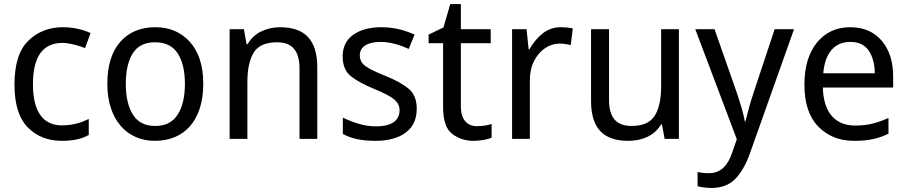

<svg xmlns="http://www.w3.org/2000/svg" viewBox="-20 -679 4436 939"><path d="M282.2 9.8C340.8 9.8 379.4 0 414.1 -19V-97.2C378.4 -79.6 336.9 -65.9 282.2 -65.9C188.5 -65.9 141.1 -136.7 141.1 -266.1C141.1 -399.4 187 -469.2 286.1 -469.2C319.3 -469.2 366.7 -455.6 396 -443.8L422.9 -517.1C392.1 -532.7 340.3 -545.9 288.1 -545.9C220.2 -545.9 163.6 -523.9 118.7 -480C73.2 -436 50.8 -364.3 50.8 -265.1C50.8 -169.9 72.3 -100.1 115.7 -56.2C158.7 -12.2 214.4 9.8 282.2 9.8Z M974.1 -269C974.1 -357.4 952.1 -425.8 908.7 -474.1C865.2 -522 809.1 -545.9 740.2 -545.9C667.5 -545.9 609.9 -522 567.9 -474.1C525.9 -425.8 504.9 -357.4 504.9 -269C504.9 -90.8 603 9.8 737.3 9.8C882.3 9.8 974.1 -90.8 974.1 -269ZM595.2 -269C595.2 -332 606.4 -381.8 629.4 -418C651.9 -454.1 688 -472.2 738.3 -472.2C788.6 -472.2 825.7 -454.1 849.1 -418C872.6 -381.8 884.3 -332 884.3 -269C884.3 -205.6 872.6 -155.3 849.1 -118.7C825.7 -81.5 789.1 -63 739.3 -63C689 -63 652.8 -81.5 629.9 -118.7C606.9 -155.3 595.2 -205.6 595.2 -269Z M1349.1 -545.9C1316.9 -545.9 1286.6 -539.1 1257.8 -525.4C1229 -511.7 1207 -490.7 1190.9 -462.9H1186L1172.9 -536.1H1103V0H1189.9V-277.8C1189.9 -340.8 1200.2 -388.7 1221.2 -422.4C1241.7 -455.6 1279.8 -472.2 1335 -472.2C1409.7 -472.2 1444.8 -430.2 1444.8 -342.8V0H1531.7V-349.1C1531.7 -486.3 1468.8 -545.9 1349.1 -545.9Z M2018.1 -147.9C2018.1 -190.4 2004.9 -223.1 1978.5 -245.1C1952.1 -267.1 1915 -287.6 1866.7 -307.1C1818.8 -326.2 1785.6 -342.3 1767.6 -355.5C1749 -368.7 1739.7 -386.2 1739.7 -409.2C1739.7 -448.7 1775.9 -474.1 1840.8 -474.1C1889.2 -474.1 1936 -459 1979 -439.9L2007.8 -509.8C1959.5 -531.2 1907.7 -545.9 1845.7 -545.9C1788.6 -545.9 1742.7 -533.7 1708 -509.3C1673.3 -484.4 1655.8 -449.2 1655.8 -403.8C1655.8 -359.9 1669.4 -327.1 1696.3 -306.2C1723.1 -284.7 1761.2 -264.2 1810.1 -244.1C1859.4 -224.1 1892.1 -206.5 1909.2 -191.9C1925.8 -177.2 1934.1 -160.2 1934.1 -140.1C1934.1 -91.8 1899.4 -61 1817.9 -61C1788.6 -61 1759.8 -65.4 1731 -74.7C1702.1 -83.5 1677.7 -93.3 1656.7 -104V-23.9C1695.8 -2.4 1745.1 9.8 1815.9 9.8C1878.4 9.8 1927.7 -3.4 1963.9 -30.3C2000 -56.6 2018.1 -95.7 2018.1 -147.9Z M2312 -62C2266.6 -62 2233.9 -92.3 2233.9 -158.2V-467.8H2379.9V-536.1H2233.9V-659.2H2182.1L2148.9 -544.9L2076.2 -509.8V-467.8H2147V-155.8C2147 -90.8 2161.6 -46.9 2191.4 -24.4C2221.2 -1.5 2255.9 9.8 2295.9 9.8C2311 9.8 2327.6 8.3 2344.7 5.4C2361.8 2.4 2375 -1.5 2384.3 -5.9V-73.2C2366.7 -65.9 2337.4 -62 2312 -62Z M2723.1 -545.9C2688.5 -545.9 2658.2 -535.2 2632.3 -514.2C2606.4 -492.7 2585.4 -467.3 2569.3 -438H2565.4L2555.2 -536.1H2484.4V0H2571.3V-286.1C2571.3 -321.8 2578.1 -353.5 2591.8 -380.4C2619.1 -434.6 2666.5 -465.8 2717.3 -465.8C2734.9 -465.8 2755.4 -462.9 2771.5 -459L2781.2 -540C2765.1 -543.9 2742.2 -545.9 2723.1 -545.9Z M3213.4 -536.1V-256.8C3213.4 -194.3 3203.1 -146.5 3182.1 -113.3C3161.1 -79.6 3123 -63 3068.4 -63C2993.7 -63 2958.5 -104.5 2958.5 -190.9V-536.1H2870.6V-185.1C2870.6 -48.8 2933.6 9.8 3053.2 9.8C3119.1 9.8 3180.2 -14.6 3213.4 -70.8H3217.3L3230.5 0H3300.3V-536.1Z M3583.5 2 3558.6 73.2C3538.6 130.4 3504.4 168 3447.3 168C3427.2 168 3408.7 166 3391.6 162.1V231.9C3407.2 235.8 3429.7 240.2 3460.4 240.2C3508.8 240.2 3547.9 225.1 3576.7 195.3C3605.5 165 3628.4 124.5 3646.5 74.2L3863.3 -536.1H3768.6L3667.5 -231.9C3658.2 -204.6 3649.9 -177.2 3642.6 -150.4C3635.3 -123.5 3629.4 -101.6 3625.5 -85H3622.6C3615.2 -129.4 3599.6 -176.3 3581.5 -231L3474.6 -536.1H3380.4Z M4138.2 -545.9C4070.8 -545.9 4016.6 -521 3975.6 -471.2C3934.6 -420.9 3914.1 -352.1 3914.1 -264.2C3914.1 -174.8 3936.5 -106.4 3981.9 -60.1C4026.9 -13.7 4085.4 9.8 4158.2 9.8C4193.8 9.8 4224.1 6.8 4249 1.5C4273.9 -3.9 4299.3 -12.7 4325.2 -24.9V-102.1C4298.3 -89.8 4272.9 -81.1 4248 -74.7C4223.1 -68.4 4194.3 -64.9 4162.1 -64.9C4064 -64.9 4006.8 -129.9 4004.4 -251H4348.1V-304.2C4348.1 -377.4 4329.6 -436 4292 -480C4254.4 -523.9 4203.1 -545.9 4138.2 -545.9ZM4138.2 -474.1C4178.7 -474.1 4209 -460 4228.5 -431.6C4247.6 -403.3 4257.8 -366.2 4258.3 -320.8H4006.3C4014.2 -417 4059.6 -474.1 4138.2 -474.1Z"/></svg>

Font: Avrile Sans
Style: Regular
Weight: 400
Designer: Monotype Design Team, Google (font), Stefan Peev (BGR Cyrillic), Cristiano Sobral (main changes)
Foundry: The Avrile Sans Project Authors
Version: Version 3.110